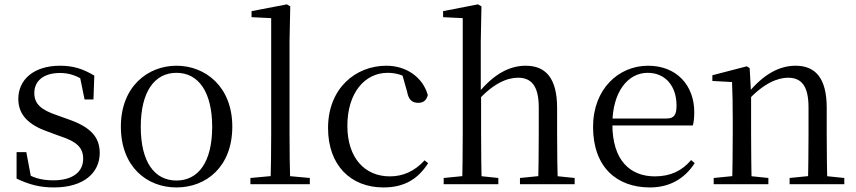

<svg xmlns="http://www.w3.org/2000/svg" viewBox="-20 -825 3836 860"><path d="M221.4 14.6C356.8 14.6 426.7 -52.6 426.7 -139.6C426.7 -209.7 387.8 -255.2 286.8 -290.4L236.5 -308.4C163.2 -333 133.7 -359.8 133.7 -408.5C133.7 -460.8 172.9 -498.1 249.1 -498.1C290.4 -498.1 325.7 -486.1 366.5 -457.8V-490.1L335.1 -495.5L358.9 -379.4H398.6L402.4 -486.4C352.1 -516.2 309 -530.6 249.1 -530.6C128.9 -530.6 62 -466.5 62 -382C62 -307.3 112.6 -264 193.9 -235.4L245.6 -216.4C327.2 -190.2 352.5 -161.8 352.5 -113.5C352.5 -56.1 307.3 -17.3 218.7 -17.3C160.4 -17.3 122.8 -31.1 84.9 -56.3V-20.3L121.5 -18.1L97.8 -143.7H54.3L54.2 -25.1C108.5 0.8 156.8 14.6 221.4 14.6Z M770.5 14.6C902.8 14.6 1020.5 -77.3 1020.5 -257.8C1020.5 -437.6 899.2 -530.6 770.5 -530.6C641.9 -530.6 521.4 -437.2 521.4 -257.8C521.4 -77.9 638 14.6 770.5 14.6ZM770.5 -16.4C671 -16.4 610.5 -100.8 610.5 -256.6C610.5 -412.7 671 -498.8 770.5 -498.8C869.3 -498.8 930.4 -412.7 930.4 -256.6C930.4 -100.8 869.3 -16.4 770.5 -16.4Z M1101.6 0H1367.7V-27.8L1250.1 -38.6H1218.5L1101.6 -27.8ZM1191.7 0H1280.1C1277.9 -62.2 1276.9 -157.1 1276.9 -228.5V-641L1280.1 -796.5L1265.1 -805.5L1106.7 -775.1V-748.1L1194.7 -743.7V-228.5C1194.7 -157.1 1193.7 -62.2 1191.7 0Z M1697.6 14.6C1793.2 14.6 1853.3 -24.8 1897.6 -93.9L1881.8 -106.9C1837.5 -58.3 1785.8 -35 1726.2 -35C1613.8 -35 1535.9 -117.7 1535.9 -261.5C1535.9 -408.4 1613.5 -498.8 1716 -498.8C1753.9 -498.8 1787.9 -489 1828.8 -461.9L1778.7 -501.6L1803.7 -413.5C1809.9 -378.2 1825.9 -364.4 1853.7 -364.4C1875.9 -364.4 1890 -375.1 1896.2 -399.3C1874 -478.8 1800.2 -530.6 1710.8 -530.6C1573.2 -530.6 1449.4 -430 1449.4 -251.4C1449.4 -84.4 1551.2 14.6 1697.6 14.6Z M1967.3 0H2212.1V-27.8L2108.7 -38.6H2076.1L1967.3 -27.8ZM2049.7 0H2138.1C2135.9 -48.6 2134.9 -160.9 2134.9 -228.5V-399.2L2133.5 -411.6V-641L2136.5 -796.5L2121.1 -805.5L1964.7 -775.1V-748.1L2052.7 -743.7V-228.5C2052.7 -160.9 2051.7 -48.6 2049.7 0ZM2309 0H2554V-27.8L2448.7 -38.6H2416.5L2309 -27.8ZM2390 0H2479.2C2476.4 -48.6 2475.4 -158.7 2475.4 -228.5V-341.1C2475.4 -477.9 2422.2 -530.6 2334.5 -530.6C2262.6 -530.6 2191.6 -493.6 2121.2 -407H2099.4L2118.4 -372.6C2190.8 -453.4 2253.5 -476.9 2300.4 -476.9C2357.8 -476.9 2393.2 -442.6 2393.2 -344.3V-228.5C2393.2 -158.7 2392.2 -48.6 2390 0Z M2891.3 14.6C2981 14.6 3048 -26.3 3091.6 -94.3L3075.7 -108.1C3034.8 -60.3 2983.7 -35 2913.5 -35C2802.4 -35 2722.9 -106.4 2722.9 -268.7C2722.9 -413.6 2792.8 -498.8 2880.6 -498.8C2962.3 -498.8 3010.3 -437.4 3010.3 -352.3C3010.3 -311.7 3000.3 -294.2 2965.3 -294.2H2674.6V-262.9H3083.4C3087.7 -278.8 3089.7 -298.9 3089.7 -323.2C3089.7 -440.7 3012.6 -530.6 2882.9 -530.6C2750.1 -530.6 2636.4 -425.5 2636.4 -256.8C2636.4 -76.2 2742.8 14.6 2891.3 14.6Z M3176.7 0H3421.7V-27.8L3317.8 -38.6H3285.4L3176.7 -27.8ZM3258.9 0H3347.3C3345.3 -48.6 3344.3 -160.9 3344.3 -228.5V-403.1L3337.9 -519.8L3324.9 -528L3170.8 -487.9V-462.4L3258.9 -457.5C3261.1 -407.9 3262.1 -357.6 3262.1 -289.4V-228.5C3262.1 -160.9 3261.1 -48.6 3258.9 0ZM3516.8 0H3761.8V-27.8L3657.3 -38.6H3624.3L3516.8 -27.8ZM3598.5 0H3686.2C3684.2 -48.6 3683 -158.7 3683 -228.5V-342.4C3683 -477.3 3630.6 -530.6 3543.5 -530.6C3473.5 -530.6 3401.6 -495.3 3328.8 -406H3318.7L3327.2 -372.4C3399.6 -452.6 3464.3 -476.9 3509.6 -476.9C3567.7 -476.9 3601.5 -442.6 3601.5 -344.3V-228.5C3601.5 -158.7 3600.5 -48.6 3598.5 0Z"/></svg>

Font: Source Han Serif TW VF
Style: Regular
Weight: 250
Designer: Ryoko NISHIZUKA 西塚涼子 (kana & ideographs); Frank Grießhammer (Latin, Greek & Cyrillic); Wenlong ZHANG 张文龙 (bopomofo); San
Foundry: Adobe
Version: Version 2.002;hotconv 1.1.0;makeotfexe 2.6.0